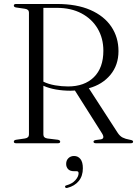

<svg xmlns="http://www.w3.org/2000/svg" viewBox="-20 -720 689 965"><path d="M575.5 -463Q575.5 -393 535 -344Q494.5 -295 426.5 -276.5L570.5 -54Q582 -36 596.2 -28.8Q610.5 -21.5 631 -18Q642 -16 645.5 -13.8Q649 -11.5 649 -8Q649 0 636.5 0H462Q450 0 450 -8Q450 -14 460 -16L486.5 -19.5Q509 -23.5 492.5 -50L356.5 -265Q345.5 -264 335 -264Q296.5 -264 261 -270.2Q225.5 -276.5 198 -289V-44Q198 -27 218 -24L271.5 -17.5Q282.5 -15 282.5 -8Q282.5 0 271 0H61Q49.5 0 49.5 -8Q49.5 -15.5 60.5 -17.5L105 -24Q125.5 -27 125.5 -44V-657Q125.5 -673 105 -676L60.5 -682.5Q49.5 -684.5 49.5 -692Q49.5 -700 61 -700H266.5Q365.5 -700 434.5 -669.8Q503.5 -639.5 539.5 -586Q575.5 -532.5 575.5 -463ZM198 -680.5V-309.5Q223.5 -297 256.8 -291.2Q290 -285.5 322 -285.5Q404.5 -285.5 452 -332.2Q499.5 -379 499.5 -465Q499.5 -527.5 470.8 -576.2Q442 -625 389.5 -652.8Q337 -680.5 266 -680.5ZM352 140.5Q332 140.5 322.2 130Q312.5 119.5 312.5 104Q312.5 86 323.8 75Q335 64 352.5 64Q372 64 384.2 79.2Q396.5 94.5 396.5 125.5Q396.5 164.5 375.8 189.8Q355 215 319.5 224Q310 227 307.5 220.5Q305 213.5 314 211.5Q343 203.5 359 185.5Q375 167.5 375 150.5Q375 140.5 365.5 140.5Z"/></svg>

Font: Fraunces 72pt Light
Style: Regular
Weight: 300
Version: Version 1.000;[0bf87f6ff]